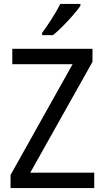

<svg xmlns="http://www.w3.org/2000/svg" viewBox="-20 -964 535 984"><path d="M463 0H34V-67L352 -635H43V-714H454V-647L135 -79H463ZM392 -934Q379 -915 354.5 -886.5Q330 -858 302 -830Q274 -802 252 -784H196V-796Q220 -828 246 -869Q272 -910 289 -944H392Z"/></svg>

Font: Noto Sans Gujarati SemiCondensed
Style: Regular
Weight: 400
Width: 4
Designer: Jelle Bosma - Monotype Design Team, Universal Thirst
Foundry: Monotype Imaging Inc.
Version: Version 2.106; ttfautohint (v1.8.4.7-5d5b)